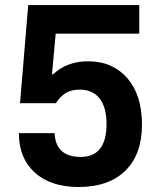

<svg xmlns="http://www.w3.org/2000/svg" viewBox="-20 -729 631 754"><path d="M58.6 -323.7H199.7C222.7 -360.4 250.5 -377 293.5 -377C361.3 -377 398.4 -328.6 398.4 -242.7C398.4 -156.2 364.7 -112.8 296.9 -112.8C231.4 -112.8 197.3 -144 194.3 -206.1H54.2C54.2 -140.1 75.2 -88.9 116.7 -51.3C158.2 -13.7 215.8 5.4 288.6 5.4C367.7 5.4 429.2 -16.1 472.7 -59.1C516.1 -101.6 537.6 -162.1 537.6 -240.2C537.6 -316.4 518.6 -377 480.5 -421.4C441.9 -465.8 390.6 -488.3 325.7 -488.3C270.5 -488.3 224.6 -471.2 189 -437.5H184.1L198.7 -596.7H526.9V-709H90.8Z"/></svg>

Font: Estedad Bold
Style: Regular
Weight: 700
Designer: Amin Abedi
Version: Version 7.3